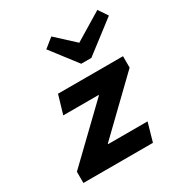

<svg xmlns="http://www.w3.org/2000/svg" viewBox="-176 -888 965 1018"><g transform="rotate(-30 307.0 -379.0)"><path d="M225.1 -711.9 282.2 -757.8 394 -654.8 564 -757.8 602.1 -701.2 409.2 -553.2H347.2ZM41 0V-68.8L344.2 -360.8V-363.8H127.9L161.1 -477.1H559.1V-407.2L257.8 -116.2V-112.8H499L466.8 0Z"/></g></svg>

Font: IntelOne Mono Bold
Style: Italic
Weight: 700
Italic angle: -16°
Designer: Fred Shallcrass
Foundry: Frere-Jones Type LLC
Version: Version 1.200;hotconv 1.1.0;makeotfexe 2.6.0;FJTRelease1.2